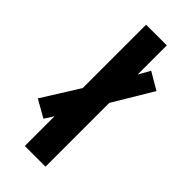

<svg xmlns="http://www.w3.org/2000/svg" viewBox="-239 -671 722 722"><g transform="rotate(45 122.0 -310.5)"><path d="M66 12V-146L43 -110L-26 -149L66 -296V-633H176V-478L202 -524L270 -484L176 -327V12Z"/></g></svg>

Font: Pixelify Sans Medium
Style: Regular
Weight: 500
Designer: Stefie Justprince
Foundry: Typecalism Foundryline
Version: Version 1.000;February 13, 2025;FontCreator 15.0.0.3015 64-b